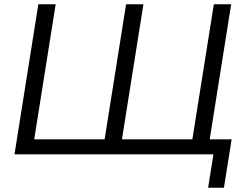

<svg xmlns="http://www.w3.org/2000/svg" viewBox="-20 -725 1160 902"><path d="M957.7 157 982.7 0H48.1L160.1 -705H241.5L140.7 -70.5H471.5L572.3 -705H653.8L552.9 -70.5H883.7L984.6 -705H1066L965.2 -70.5H1068.2L1032.1 157Z"/></svg>

Font: Mulish ExtraLight
Style: Italic
Weight: 200
Italic angle: -9°
Designer: Vernon Adams
Foundry: Vernon Adams
Version: Version 3.603